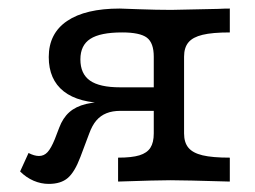

<svg xmlns="http://www.w3.org/2000/svg" viewBox="-20 -435 611 460"><path d="M348.4 -115.3V-299.2Q348.4 -332.3 331.9 -344.8Q315.3 -357.3 272.6 -357.3Q220.2 -357.3 196.4 -341.9Q172.6 -326.6 172.6 -292.7Q172.6 -258.1 195.6 -241.9Q218.5 -225.8 267.7 -225.8H380.6V-187.9H238.7Q168.5 -187.9 132.7 -216.1Q96.8 -244.4 96.8 -298.4Q96.8 -354.8 140.7 -384.7Q184.7 -414.5 266.9 -414.5Q289.5 -413.7 312.1 -412.9Q355.6 -411.3 390.3 -411.3Q403.2 -411.3 502.4 -413.7Q516.9 -414.5 530.6 -414.5V-357.3Q488.7 -357.3 465.3 -351.6Q441.9 -346 431.5 -333.5Q421 -321 421 -299.2V-115.3Q421 -93.5 431.5 -81Q441.9 -68.5 465.3 -62.9Q488.7 -57.3 530.6 -57.3V0Q421 -3.2 387.9 -3.2Q356.5 -3.2 262.9 0V-57.3Q296 -57.3 314.1 -62.9Q332.3 -68.5 340.3 -81Q348.4 -93.5 348.4 -115.3ZM28.2 -24.2 48.4 -68.5Q62.1 -61.3 73.4 -61.3Q85.5 -61.3 94 -70.6Q102.4 -79.8 111.3 -101.6L121.8 -129Q130.6 -152.4 146 -166.1Q161.3 -179.8 186.3 -185.9Q211.3 -191.9 250 -191.9H370.2V-169.4H268.5Q249.2 -169.4 235.1 -163.7Q221 -158.1 210.9 -146.4Q200.8 -134.7 193.5 -114.5L172.6 -58.9Q158.9 -22.6 142.3 -8.5Q125.8 5.6 96.8 5.6Q78.2 5.6 60.5 -2Q42.7 -9.7 28.2 -24.2Z"/></svg>

Font: Playfair Micro SmCond SmLight
Style: Regular
Weight: 360
Width: 4
Designer: Claus Eggers Sørensen
Foundry: Claus Eggers Sørensen
Version: Version 2.100;Glyphs 3.2 (3219)